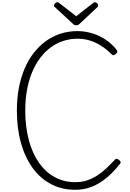

<svg xmlns="http://www.w3.org/2000/svg" viewBox="-20 -1702 1176 1741"><path d="M663 19Q542 19 444 -32Q346 -83 277 -177.5Q208 -272 170.5 -404Q133 -536 133 -699Q133 -809 151 -904.5Q169 -1000 203.5 -1080.5Q238 -1161 287 -1223.5Q336 -1286 397 -1330Q458 -1374 530 -1397Q602 -1420 683 -1420Q747 -1420 812.5 -1401Q878 -1382 936.5 -1343.5Q995 -1305 1038 -1249Q1046 -1238 1043.5 -1230Q1041 -1222 1030 -1213Q1018 -1202 1009 -1201.5Q1000 -1201 992 -1210Q946 -1256 896.5 -1287.5Q847 -1319 793.5 -1335Q740 -1351 683 -1351Q615 -1351 553 -1330.5Q491 -1310 438.5 -1271Q386 -1232 343.5 -1175.5Q301 -1119 271 -1046.5Q241 -974 225 -887Q209 -800 209 -699Q209 -551 241.5 -431Q274 -311 333.5 -226Q393 -141 477 -95.5Q561 -50 663 -50Q718 -50 766.5 -65.5Q815 -81 859 -109Q903 -137 943 -174.5Q983 -212 1021 -253Q1029 -263 1038.5 -262Q1048 -261 1060 -251Q1072 -241 1074 -233.5Q1076 -226 1068 -216Q1006 -138 941.5 -85.5Q877 -33 808.5 -7Q740 19 663 19ZM842 -1682Q851 -1682 860.5 -1672.5Q870 -1663 870 -1653Q870 -1651 869.5 -1647.5Q869 -1644 865 -1639L705 -1489Q699 -1483 692 -1478Q685 -1473 671 -1473Q657 -1473 650.5 -1478Q644 -1483 637 -1490L476 -1639Q471 -1644 470.5 -1647.5Q470 -1651 470 -1653Q470 -1663 480 -1672.5Q490 -1682 499 -1682Q504 -1682 509 -1679Q514 -1676 520 -1672L671 -1555L821 -1672Q827 -1676 831.5 -1679Q836 -1682 842 -1682Z"/></svg>

Font: Playwrite BE WAL Light
Style: Regular
Weight: 300
Version: Version 1.002